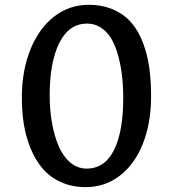

<svg xmlns="http://www.w3.org/2000/svg" viewBox="-20 -770 719 798"><path d="M335.9 7.8Q279.3 7.8 233.6 -12.9Q188 -33.7 157.7 -68.8Q127.4 -104 107.4 -152.6Q87.4 -201.2 78.9 -255.1Q70.3 -309.1 70.8 -369.1Q71.8 -481.9 108.4 -569.1Q145 -656.2 207.5 -703.1Q270 -750 348.1 -750Q405.8 -750 450.9 -730.2Q496.1 -710.4 525.6 -676.3Q555.2 -642.1 574 -592.8Q592.8 -543.5 600.6 -487.8Q608.4 -432.1 607.9 -366.2Q607.4 -256.8 573.5 -171.9Q539.6 -86.9 477.8 -39.6Q416 7.8 335.9 7.8ZM339.8 -69.3Q415 -69.3 453.6 -146Q492.2 -222.7 492.2 -362.3Q492.2 -428.2 483.2 -483.6Q474.1 -539.1 456.5 -581.5Q439 -624 409.4 -647.9Q379.9 -671.9 341.8 -671.9Q266.6 -671.9 226.6 -591.8Q186.5 -511.7 186.5 -373.5Q186.5 -314 195.8 -260.5Q205.1 -207 223.4 -163.8Q241.7 -120.6 271.7 -95Q301.8 -69.3 339.8 -69.3Z"/></svg>

Font: HaufeMerriweatherSans
Style: Regular
Weight: 400
Designer: Eben Sorkin ( eben@eyebytes.com )
Foundry: Eben Sorkin
Version: Version 1.56